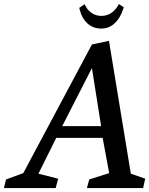

<svg xmlns="http://www.w3.org/2000/svg" viewBox="-39 -958 760 978"><path d="M516.1 -750 627.4 -73.2 700.7 -47.9 689.9 0H403.8L415.5 -43.9L517.1 -76.2L483.9 -255.9H247.6L156.7 -73.2L257.3 -47.9L244.6 0H-19L-8.3 -43.9L79.6 -76.2L429.2 -731.4ZM277.8 -315.4H476.1L429.2 -611.3ZM364.7 -918 392.1 -936.5 397 -926.8Q407.7 -905.3 429.2 -891.1Q450.7 -877 477.1 -877Q529.3 -877 561 -927.7L566.9 -937.5L591.3 -920.9L587.4 -909.2Q573.2 -865.7 544.7 -839.1Q516.1 -812.5 477.1 -812.5Q435.1 -812.5 406.5 -838.6Q377.9 -864.7 367.7 -906.2Z"/></svg>

Font: Neuton
Style: Italic
Weight: 400
Italic angle: -9°
Designer: Brian M Zick
Version: Version 1.32